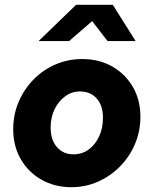

<svg xmlns="http://www.w3.org/2000/svg" viewBox="-20 -770 640 800"><path d="M277 10Q208 10 152.8 -21.3Q97.7 -52.6 66.3 -107.3Q35 -162 35 -231Q35 -292 57.5 -345Q80 -398 119.4 -438.4Q158.8 -478.9 211.1 -501.4Q263.4 -524 323 -524Q393 -524 447.5 -493Q502 -462 533.5 -408Q565 -354 565 -283.5Q565 -223.5 542.6 -170.4Q520.2 -117.3 480.4 -76.8Q440.6 -36.3 388.5 -13.1Q336.4 10 277 10ZM286 -127Q322 -127 349.5 -147Q377 -167 393 -201.5Q409 -236 409 -280Q409 -330 383 -359.5Q357 -389 313 -389Q279.5 -389 251.7 -368.8Q223.8 -348.6 207.4 -314.8Q191 -281 191 -238.7Q191 -187 217.2 -157Q243.5 -127 286 -127ZM141 -599 297 -750H450L545 -599H428L364 -682L268 -599Z"/></svg>

Font: Red Hat Mono
Style: Italic
Weight: 400
Italic angle: -12°
Monospace: yes
Designer: Pentagram, MCKL
Foundry: MCKL
Version: Version 1.030